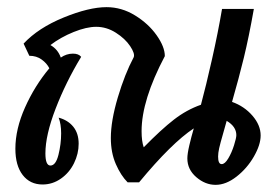

<svg xmlns="http://www.w3.org/2000/svg" viewBox="-20 -510 769 537"><path d="M709 -131Q709 -105 690 -72Q671 -39 641.5 -16Q612 7 583 7Q554 7 529 -14.5Q504 -36 504 -67Q504 -80 509.5 -103.5Q515 -127 522 -151Q460 -110 369 0H337Q318 -19 304 -51Q290 -83 290 -124Q290 -172 309.5 -237.5Q329 -303 354 -350Q358 -360 344 -381Q330 -402 304 -418.5Q278 -435 249 -435Q222 -435 186 -420.5Q150 -406 121 -384Q142 -372 150 -349Q166 -360 184 -360Q200 -360 207 -351Q164 -280 135.5 -206Q107 -132 107 -81Q107 -47 121 -47Q136 -47 143.5 -77Q151 -107 151 -137Q151 -163 144 -181Q170 -174 185 -155.5Q200 -137 200 -108Q200 -80 187 -53.5Q174 -27 150.5 -10.5Q127 6 99 6Q64 6 43.5 -20.5Q23 -47 23 -94Q23 -149 50 -209.5Q77 -270 118 -319Q111 -333 96.5 -343.5Q82 -354 62 -354L46 -388Q87 -432 158 -461Q229 -490 278 -490Q320 -490 357.5 -467Q395 -444 418 -411.5Q441 -379 441 -353Q376 -230 376 -143Q376 -115 382 -98Q431 -148 466.5 -175.5Q502 -203 542 -217Q556 -269 573 -344.5Q590 -420 601 -485H690Q676 -406 662 -348.5Q648 -291 629 -225Q663 -213 686 -186.5Q709 -160 709 -131ZM614 -172Q612 -164 604 -136.5Q596 -109 593 -95.5Q590 -82 590 -72Q590 -51 600 -51Q609 -51 618.5 -67Q628 -83 634.5 -103.5Q641 -124 641 -132Q641 -156 614 -172Z"/></svg>

Font: Charmonman
Style: Bold
Weight: 700
Designer: Ekaluck Peanpanawate
Foundry: Cadson Demak Co.,Ltd.
Version: Version 1.000; ttfautohint (v1.6)